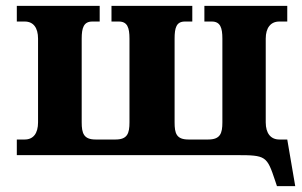

<svg xmlns="http://www.w3.org/2000/svg" viewBox="-20 -526 1025 651"><path d="M257 -111V-395C257 -432 264 -453 293 -453H318V-506H37V-453H64C93 -453 109 -432 109 -395V-111C109 -74 93 -53 64 -53H37V0H782C882 0 885 3 913 87L919 105H981L954 -53H927C898 -53 881 -74 881 -111V-395C881 -432 898 -453 927 -453H954V-506H673V-453H698C727 -453 734 -432 734 -395V-111C734 -74 727 -53 686 -53H619C578 -53 572 -74 572 -111V-395C572 -432 578 -453 607 -453H632V-506H358V-453H383C412 -453 419 -432 419 -395V-111C419 -74 412 -53 372 -53H304C264 -53 257 -74 257 -111Z"/></svg>

Font: LT Superior Serif ExtraBold
Style: Regular
Weight: 800
Designer: Daniel Lyons
Foundry: LyonsType
Version: Version 2.120;FEAKit 1.0